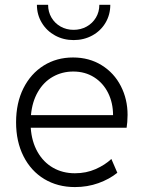

<svg xmlns="http://www.w3.org/2000/svg" viewBox="-20 -759 591 787"><path d="M45.9 -257.8Q45.9 -336.9 75.9 -397Q106 -457 158.9 -490.2Q211.9 -523.4 279.3 -523.4Q345.7 -523.4 396.7 -491.7Q447.8 -460 475.3 -406.2Q502.9 -352.5 502.9 -288.1Q502.9 -274.4 501.7 -259Q500.5 -243.7 499 -235.4H106Q109.9 -178.7 133.8 -136.5Q157.7 -94.2 197.3 -71.5Q236.8 -48.8 287.1 -48.8Q333.5 -48.8 372.1 -65.9Q410.6 -83 436.5 -107.4L460.9 -50.8Q428.2 -24.4 383.3 -8.3Q338.4 7.8 287.1 7.8Q216.3 7.8 161.6 -25.1Q106.9 -58.1 76.4 -118.4Q45.9 -178.7 45.9 -257.8ZM443.4 -287.1Q443.4 -337.4 423.1 -378.2Q402.8 -418.9 365.7 -442.4Q328.6 -465.8 280.3 -465.8Q234.4 -465.8 196.5 -444.3Q158.7 -422.9 135.3 -382.3Q111.8 -341.8 106.9 -287.1ZM131.3 -739.3H177.2Q177.2 -710.4 190.9 -687Q204.6 -663.6 228.5 -650.1Q252.4 -636.7 281.7 -636.7Q311 -636.7 335.2 -650.1Q359.4 -663.6 373.3 -687Q387.2 -710.4 387.2 -739.3H432.1Q432.1 -698.7 412.4 -665.5Q392.6 -632.3 358.2 -613.5Q323.7 -594.7 281.7 -594.7Q240.2 -594.7 205.8 -613.5Q171.4 -632.3 151.4 -665.5Q131.3 -698.7 131.3 -739.3Z"/></svg>

Font: Reddit Sans Chocolate Light
Style: Regular
Weight: 300
Designer: Stephen Hutchings
Foundry: Reddit
Version: Version 1.013